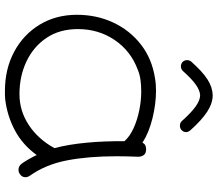

<svg xmlns="http://www.w3.org/2000/svg" viewBox="-72 -729 883 779"><g transform="rotate(90 369.5 -339.5)"><path d="M382 81Q374 82 365.5 82Q357 82 349 82Q260 82 190 44.5Q120 7 80 -59Q40 -125 40 -210Q40 -290 71.5 -357.5Q103 -425 161 -470Q219 -515 298 -527Q309 -529 322 -530Q335 -531 348 -531Q402 -531 460.5 -516.5Q519 -502 559 -476Q564 -487 575 -489.5Q586 -492 593 -490Q604 -489 610 -480Q616 -471 616 -459Q615 -436 614.5 -414Q614 -392 614 -370Q614 -258 630.5 -171Q647 -84 693 -19Q699 -10 699 -1Q699 11 689.5 19Q680 27 669 27Q654 27 644 14Q634 0 624.5 -17Q615 -34 609 -47Q568 10 509 41.5Q450 73 382 81ZM362 23Q430 23 487.5 -15Q545 -53 581 -119Q566 -175 559 -249Q552 -323 553 -403Q533 -425 500 -440Q467 -455 428 -463Q389 -471 351 -471Q326 -471 304 -468Q282 -465 263 -457Q187 -429 142.5 -363.5Q98 -298 98 -214Q98 -140 133.5 -87Q169 -34 229 -5.5Q289 23 362 23ZM490 -628Q478 -628 471 -636Q436 -675 411 -692.5Q386 -710 366 -710Q347 -709 323.5 -692.5Q300 -676 268 -640Q260 -632 249 -632Q240 -632 232 -638Q224 -646 224 -657Q224 -667 230 -674Q271 -720 302.5 -740Q334 -760 366 -761Q398 -761 432 -739.5Q466 -718 509 -670Q516 -661 516 -653Q516 -642 507 -634Q500 -628 490 -628Z"/></g></svg>

Font: Hachi Maru Pop
Style: Regular
Weight: 400
Designer: Nontynet
Foundry: Nontynet
Version: Version 1.300